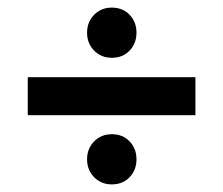

<svg xmlns="http://www.w3.org/2000/svg" viewBox="-20 -588 587 505"><path d="M53 -285V-385H494V-285ZM274 -436Q246 -436 227.5 -455Q209 -474 209 -502Q209 -530 227.5 -549Q246 -568 274 -568Q303 -568 321 -549Q339 -530 339 -502Q339 -474 321 -455Q303 -436 274 -436ZM274 -103Q246 -103 227.5 -122Q209 -141 209 -169Q209 -197 227.5 -216Q246 -235 274 -235Q303 -235 321 -216Q339 -197 339 -169Q339 -141 321 -122Q303 -103 274 -103Z"/></svg>

Font: Outfit Thin Medium
Style: Regular
Weight: 500
Version: Version 1.100;gftools[0.9.27]